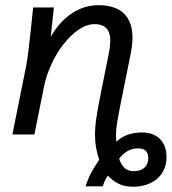

<svg xmlns="http://www.w3.org/2000/svg" viewBox="-20 -519 663 741"><path d="M442.4 -103Q437 -75.2 432.4 -48.3Q427.7 -21.5 427.7 4.4Q427.7 17.1 429.2 27.8Q453.1 6.3 478 -0.7Q502.9 -7.8 527.3 -7.8Q571.8 -7.8 597.2 17.3Q622.6 42.5 622.6 86.9Q622.6 115.2 612.3 136.7Q602.1 158.2 584.5 172.6Q566.9 187 543.5 194.3Q520 201.7 493.7 201.7Q459 201.7 435.5 189Q412.1 176.3 396.5 158.7Q391.1 165.5 385.7 176.3Q380.4 187 377 200.2H310.5Q319.8 170.4 332.3 147Q344.7 123.5 362.8 97.7Q354.5 72.8 350.6 49.6Q346.7 26.4 346.7 1.5Q346.7 -30.8 352.3 -66.9Q357.9 -103 367.2 -149.4L399.9 -313Q412.1 -372.6 398.2 -399.2Q384.3 -425.8 345.2 -425.8Q314 -425.8 283 -404.3Q252 -382.8 225.1 -348.4Q198.2 -314 178.5 -271Q158.7 -228 149.9 -185.1L112.8 0H27.8L81.1 -265.1Q83 -274.4 85.2 -289.6Q87.4 -304.7 90.6 -330.3Q93.8 -356 97.9 -394.8Q102.1 -433.6 107.9 -490.2H188L175.8 -377Q210 -436 257.3 -467.5Q304.7 -499 360.8 -499Q438.5 -499 470.7 -452.1Q502.9 -405.3 484.9 -314ZM439.9 93.3Q445.3 112.8 458.7 127.2Q472.2 141.6 497.1 141.6Q522 141.6 537.1 128.4Q552.2 115.2 552.2 91.3Q552.2 73.2 543 63.5Q533.7 53.7 513.2 53.7Q489.3 53.7 471.9 64.2Q454.6 74.7 439.9 93.3Z"/></svg>

Font: Code New Roman
Style: Italic
Weight: 400
Italic angle: -11°
Monospace: yes
Designer: Sam Radian
Foundry: Code New Roman
Version: Version 1.508 October 19, 2014